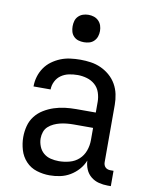

<svg xmlns="http://www.w3.org/2000/svg" viewBox="-84 -794 667 863"><g transform="rotate(10 250.0 -362.5)"><path d="M202 8Q172 8 143 -1Q114 -10 93.5 -32Q73 -54 64.5 -83Q56 -112 56 -141Q56 -167 62.5 -192Q69 -217 84.5 -237Q100 -257 122 -270.5Q144 -284 168.5 -292Q193 -300 218 -303Q243 -306 269 -306H358V-355Q358 -376 351 -397Q344 -418 328 -432Q312 -446 291 -452Q270 -458 249 -458Q229 -458 209.5 -454Q190 -450 174 -439Q158 -428 149 -410Q140 -392 140 -373H62Q62 -396 68.5 -418Q75 -440 88 -459Q101 -478 119.5 -491.5Q138 -505 159 -513.5Q180 -522 203 -525Q226 -528 249 -528Q273 -528 297 -524.5Q321 -521 343 -511Q365 -501 383.5 -485Q402 -469 414 -448Q426 -427 431 -403Q436 -379 436 -355V-93Q436 -87 438 -81Q440 -75 444.5 -70.5Q449 -66 455 -64Q461 -62 467 -62H482V8H467Q447 8 427 3Q407 -2 391 -15Q375 -28 367 -47Q359 -66 358 -87Q349 -64 332.5 -45.5Q316 -27 295 -14.5Q274 -2 250 3Q226 8 202 8ZM232 -62Q256 -62 280.5 -68.5Q305 -75 323 -91.5Q341 -108 349.5 -131.5Q358 -155 358 -180V-236H269Q254 -236 238.5 -234.5Q223 -233 208.5 -229.5Q194 -226 180 -219.5Q166 -213 155 -203Q144 -193 139 -178.5Q134 -164 134 -149Q134 -131 141 -113Q148 -95 162 -83Q176 -71 194.5 -66.5Q213 -62 232 -62ZM250 -608Q237 -608 225 -611.5Q213 -615 204 -624Q195 -633 191.5 -645Q188 -657 188 -670Q188 -683 191.5 -695Q195 -707 204 -716Q213 -725 225 -729Q237 -733 250 -733Q263 -733 275 -729Q287 -725 296 -716Q305 -707 309 -695Q313 -683 313 -670Q313 -657 309 -645Q305 -633 296 -624Q287 -615 275 -611.5Q263 -608 250 -608Z"/></g></svg>

Font: Iosevka Algr
Style: Regular
Weight: 400
Monospace: yes
Designer: Belleve Invis
Foundry: Belleve Invis
Version: Version 26.0.2; ttfautohint (v1.8.3)